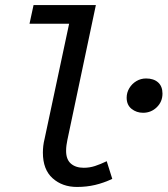

<svg xmlns="http://www.w3.org/2000/svg" viewBox="-20 -729 664 761"><path d="M285 12Q227 12 188.5 -22.5Q150 -57 150 -124Q150 -137 151.5 -150.5Q153 -164 157 -180L254 -635H97L113 -709H360L247 -174Q245 -164 243.5 -153.5Q242 -143 242 -131Q242 -97 261 -80.5Q280 -64 312 -64Q335 -64 356.5 -71Q378 -78 403 -90L425 -20Q391 -4 357 4Q323 12 285 12ZM547 -282Q521 -282 501.5 -297.5Q482 -313 482 -342Q482 -362 492.5 -379.5Q503 -397 520.5 -407.5Q538 -418 559 -418Q589 -418 606.5 -402.5Q624 -387 624 -358Q624 -326 601.5 -304Q579 -282 547 -282Z"/></svg>

Font: Source Code Pro ExtraLight Medium
Style: Italic
Weight: 500
Italic angle: -11°
Monospace: yes
Version: Version 1.016;hotconv 1.0.116;makeotfexe 2.5.65601